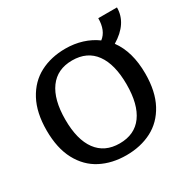

<svg xmlns="http://www.w3.org/2000/svg" viewBox="-169 -941 1134 1129"><g transform="rotate(-30 397.5 -376.5)"><path d="M43 -347Q43 -467 86.5 -548.5Q130 -630 205.5 -669.5Q281 -709 378 -709Q438 -709 491 -692.5Q544 -676 586 -645Q636 -683 636 -767H763Q763 -659 645 -588Q713 -496 713 -347Q713 -226 669.5 -145Q626 -64 550.5 -25Q475 14 378 14Q281 14 205.5 -25Q130 -64 86.5 -145Q43 -226 43 -347ZM586 -347Q586 -483 533 -556Q480 -629 378 -629Q277 -629 223.5 -556Q170 -483 170 -347Q170 -211 223.5 -138.5Q277 -66 378 -66Q480 -66 533 -138.5Q586 -211 586 -347Z"/></g></svg>

Font: Maitree Semibold
Style: Regular
Weight: 600
Designer: CadsonDemak Team
Foundry: CadsonDemak
Version: Version 1.000